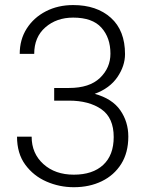

<svg xmlns="http://www.w3.org/2000/svg" viewBox="-20 -741 595 770"><path d="M197.3 -337.4V-388.2H256.8Q338.9 -388.2 380.9 -428.5Q422.9 -468.8 422.9 -525.9Q422.9 -589.8 386.7 -630.1Q350.6 -670.4 273.4 -670.4Q206.5 -670.4 161.9 -631.3Q117.2 -592.3 117.2 -524.9H59.1Q59.1 -582.5 87.2 -626.5Q115.2 -670.4 163.8 -695.6Q212.4 -720.7 273.4 -720.7Q367.7 -720.7 424.6 -669.7Q481.4 -618.7 481.4 -523.9Q481.4 -476.6 450.7 -431.6Q419.9 -386.7 359.9 -364.7Q430.2 -345.2 462.4 -298.8Q494.6 -252.4 494.6 -193.4Q494.6 -128.9 466.1 -83.5Q437.5 -38.1 388.2 -14.2Q338.9 9.8 275.9 9.8Q218.3 9.8 166.3 -12.9Q114.3 -35.6 81.3 -80.6Q48.3 -125.5 48.3 -192.9H106.9Q106.9 -125.5 154.1 -83Q201.2 -40.5 275.9 -40.5Q351.6 -40.5 393.8 -79.6Q436 -118.7 436 -191.4Q436 -268.6 386.5 -303Q336.9 -337.4 256.8 -337.4Z"/></svg>

Font: Vazirmatn UI ExtraLight
Style: Regular
Weight: 200
Designer: Saber Rastikerdar
Foundry: Saber Rastikerdar
Version: Version 33.003